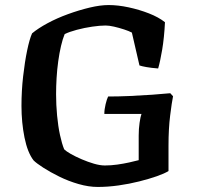

<svg xmlns="http://www.w3.org/2000/svg" viewBox="-20 -740 786 760"><path d="M367 0Q331 0 291 -11.5Q251 -23 214.5 -41Q178 -59 151 -76.5Q124 -94 113 -105Q89 -136 77 -195.5Q65 -255 65 -321Q65 -380 71.5 -437.5Q78 -495 87.5 -540.5Q97 -586 107 -608Q131 -628 168 -648Q205 -668 249 -684Q293 -700 335 -710Q377 -720 410 -720Q447 -720 489 -711Q531 -702 569.5 -687Q608 -672 633 -652Q630 -591 622 -543.5Q614 -496 606 -469Q579 -471 559.5 -474.5Q540 -478 532 -481L502 -611Q491 -617 471 -623.5Q451 -630 431.5 -634.5Q412 -639 398 -639Q376 -639 345 -634.5Q314 -630 284 -622Q254 -614 236 -605Q228 -586 221.5 -558Q215 -530 210.5 -497.5Q206 -465 204 -431.5Q202 -398 202 -367Q202 -325 206 -282.5Q210 -240 217.5 -205.5Q225 -171 234 -149Q242 -141 260.5 -130.5Q279 -120 303.5 -109.5Q328 -99 352 -92Q376 -85 395 -85Q419 -85 444 -88.5Q469 -92 491.5 -97Q514 -102 529 -106V-203Q529 -230 532.5 -254Q536 -278 540 -289H393Q393 -307 398 -327.5Q403 -348 408 -358Q448 -358 493.5 -360Q539 -362 581.5 -365Q624 -368 654 -371L665 -359Q660 -335 653.5 -282.5Q647 -230 647 -164V-63Q631 -53 601 -42.5Q571 -32 531.5 -22Q492 -12 449.5 -6Q407 0 367 0Z"/></svg>

Font: Texturina 12pt SemiBold
Style: Regular
Weight: 600
Designer: Guillermo Torres Carreño
Foundry: Omnibus-Type
Version: Version 1.002